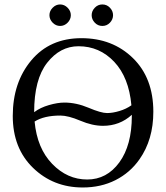

<svg xmlns="http://www.w3.org/2000/svg" viewBox="-20 -829 742 859"><path d="M404.1 -727.5Q390.1 -742.2 390.1 -761Q390.1 -779.8 404.1 -794.4Q418 -809.1 438 -809.1Q458 -809.1 471.9 -794.4Q485.8 -779.8 485.8 -761Q485.8 -742.2 471.9 -727.5Q458 -712.9 438 -712.9Q418 -712.9 404.1 -727.5ZM215.6 -727.5Q201.2 -742.2 201.2 -761Q201.2 -779.8 215.6 -794.4Q230 -809.1 249 -809.1Q268.1 -809.1 282.5 -794.4Q296.9 -779.8 296.9 -761Q296.9 -742.2 282.5 -727.5Q268.1 -712.9 249 -712.9Q230 -712.9 215.6 -727.5ZM331.1 -622.1Q249 -622.1 190.9 -548.1Q132.8 -474.1 132.8 -327.1Q160.2 -347.7 199 -358.9Q237.8 -370.1 268.1 -370.1Q321.3 -370.1 376.7 -346.7Q432.1 -323.2 459 -323.2Q483.9 -323.2 514.2 -332.3Q544.4 -341.3 567.9 -357.9Q556.6 -482.9 491 -552.5Q425.3 -622.1 331.1 -622.1ZM666 -329.1Q666 -204.1 604 -116.2Q562 -56.2 496.8 -23.2Q431.6 9.8 350.1 9.8Q218.3 9.8 127.7 -78.1Q37.1 -166 37.1 -310.1Q37.1 -460 120.1 -559.1Q203.1 -658.2 344.2 -658.2Q483.4 -658.2 574.7 -569.1Q666 -480 666 -329.1ZM569.8 -315.4Q515.6 -266.1 440.9 -266.1Q393.1 -266.1 339.1 -289.1Q285.2 -312 250 -312Q177.2 -312 134.8 -285.2Q146 -165.5 213.6 -95.7Q281.2 -25.9 370.1 -25.9Q458 -25.9 513.9 -102.5Q569.8 -179.2 569.8 -310.1Z"/></svg>

Font: Linux Libertine O
Style: Regular
Weight: 400
Designer: Philipp H. Poll
Foundry: Philipp H. Poll
Version: Version 5.3.0